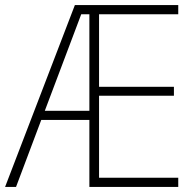

<svg xmlns="http://www.w3.org/2000/svg" viewBox="-21 -734 752 754"><path d="M679 0V-36H368V-358H662V-393H368V-678H679V-714H273L-1 0H42L141 -263H330V0ZM155 -299 298 -678H330V-299Z"/></svg>

Font: Noto Sans Lao SemiCondensed ExtraLight
Style: Regular
Weight: 200
Width: 4
Designer: Monotype Design Team
Foundry: Monotype Imaging Inc.
Version: Version 2.003